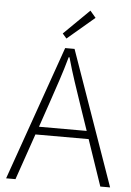

<svg xmlns="http://www.w3.org/2000/svg" viewBox="-58 -895 642 938"><g transform="rotate(5 263.0 -426.0)"><path d="M188 -388 146 -265H380L338 -388Q318 -447 300 -501Q282 -555 265 -616H261Q244 -555 226 -501Q208 -447 188 -388ZM8 0 240 -659H286L518 0H470L393 -226H132L54 0ZM242 -706 222 -729 347 -852 375 -819Z"/></g></svg>

Font: hySource Sans Pro Light
Style: Regular
Weight: 300
Designer: Paul D. Hunt
Foundry: Adobe Systems Incorporated
Version: Version 2.021;PS 2.000;hotconv 1.0.86;makeotf.lib2.5.63406